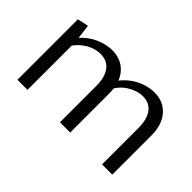

<svg xmlns="http://www.w3.org/2000/svg" viewBox="-60 -668 916 916"><g transform="rotate(45 397.5 -210.0)"><path d="M649 0V-246Q649 -304 625.5 -336Q602 -368 556 -368Q520 -368 480.5 -344Q441 -320 416 -268L392 -291Q414 -335 445 -363.5Q476 -392 512.5 -406Q549 -420 584 -420Q644 -420 681 -378.5Q718 -337 718 -263V0ZM365 0V-246Q365 -304 341 -336Q317 -368 271 -368Q246 -368 220 -357.5Q194 -347 169.5 -325Q145 -303 128 -268L105 -291Q127 -335 158.5 -363.5Q190 -392 227 -406Q264 -420 299 -420Q360 -420 397 -378.5Q434 -337 434 -263V0ZM78 0V-408L134 -420L146 -323V0Z"/></g></svg>

Font: Ysabeau Office
Style: Regular
Weight: 400
Designer: Christian Thalmann (Catharsis Fonts)
Version: Version 2.001;gftools[0.9.30]; featfreeze: tnum,lnum,ss02